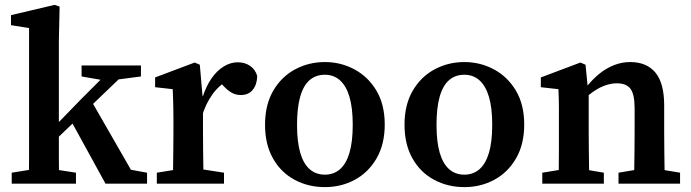

<svg xmlns="http://www.w3.org/2000/svg" viewBox="-20 -752 2829 786"><path d="M28 0V-45L133 -62H182L291 -45V0ZM97 0Q98 -22 98.5 -48.5Q99 -75 99 -103Q99 -131 99 -159Q99 -187 99 -212V-637L25 -649V-690L203 -732L224 -725L221 -586V-214Q221 -189 221 -160.5Q221 -132 221 -103.5Q221 -75 221.5 -48.5Q222 -22 223 0ZM161 -135V-206H176L312 -346L449 -483H524ZM412 0 266 -266 350 -346 516 -57 582 -45V0ZM314 -439V-484H557V-439L443 -424L417 -421Z M622 0V-45L727 -62H788L897 -45V0ZM687 0Q688 -25 688.5 -62.5Q689 -100 689.5 -140Q690 -180 690 -212V-265Q690 -292 689.5 -311.5Q689 -331 688.5 -349Q688 -367 687 -387L615 -395V-435L777 -496L798 -487L809 -360L811 -359V-212Q811 -180 811.5 -140Q812 -100 812.5 -62.5Q813 -25 814 0ZM807 -277 786 -350H808Q823 -398 845.5 -430.5Q868 -463 896 -480Q924 -497 953 -497Q982 -497 1003.5 -482.5Q1025 -468 1033 -441Q1032 -405 1014.5 -384Q997 -363 966 -363Q945 -363 928.5 -372.5Q912 -382 896 -399L870 -427L917 -425Q877 -404 849.5 -365.5Q822 -327 807 -277Z M1310 14Q1242 14 1186 -16Q1130 -46 1097.5 -103.5Q1065 -161 1065 -241Q1065 -323 1098.5 -380.5Q1132 -438 1188 -468Q1244 -498 1310 -498Q1375 -498 1431 -468Q1487 -438 1521 -381Q1555 -324 1555 -242Q1555 -161 1521.5 -103.5Q1488 -46 1432.5 -16Q1377 14 1310 14ZM1310 -37Q1346 -37 1371.5 -59Q1397 -81 1410.5 -126Q1424 -171 1424 -241Q1424 -311 1410.5 -356Q1397 -401 1371.5 -423.5Q1346 -446 1310 -446Q1273 -446 1247.5 -424Q1222 -402 1209 -356.5Q1196 -311 1196 -241Q1196 -172 1209 -127Q1222 -82 1247.5 -59.5Q1273 -37 1310 -37Z M1881 14Q1813 14 1757 -16Q1701 -46 1668.5 -103.5Q1636 -161 1636 -241Q1636 -323 1669.5 -380.5Q1703 -438 1759 -468Q1815 -498 1881 -498Q1946 -498 2002 -468Q2058 -438 2092 -381Q2126 -324 2126 -242Q2126 -161 2092.5 -103.5Q2059 -46 2003.5 -16Q1948 14 1881 14ZM1881 -37Q1917 -37 1942.5 -59Q1968 -81 1981.5 -126Q1995 -171 1995 -241Q1995 -311 1981.5 -356Q1968 -401 1942.5 -423.5Q1917 -446 1881 -446Q1844 -446 1818.5 -424Q1793 -402 1780 -356.5Q1767 -311 1767 -241Q1767 -172 1780 -127Q1793 -82 1818.5 -59.5Q1844 -37 1881 -37Z M2200 0V-45L2304 -62H2353L2452 -45V0ZM2266 0Q2267 -25 2267.5 -62.5Q2268 -100 2268 -140Q2268 -180 2268 -212V-265Q2268 -292 2268 -311.5Q2268 -331 2267.5 -349Q2267 -367 2266 -387L2194 -395V-435L2356 -496L2377 -487L2388 -376L2390 -374V-212Q2390 -180 2390.5 -140Q2391 -100 2391.5 -62.5Q2392 -25 2393 0ZM2512 0V-45L2613 -62H2662L2764 -45V0ZM2575 0Q2576 -25 2576.5 -62Q2577 -99 2577.5 -139Q2578 -179 2578 -212V-308Q2578 -366 2561 -388.5Q2544 -411 2505 -411Q2484 -411 2461 -403.5Q2438 -396 2415 -381Q2392 -366 2367 -342L2360 -394H2379Q2405 -427 2433.5 -450Q2462 -473 2494 -485.5Q2526 -498 2560 -498Q2627 -498 2663 -455Q2699 -412 2699 -320V-212Q2699 -179 2699.5 -139Q2700 -99 2700.5 -62Q2701 -25 2702 0Z"/></svg>

Font: Source Serif 4 18pt SemiBold
Style: Regular
Weight: 600
Designer: Frank Grießhammer
Foundry: Adobe Systems Incorporated
Version: Version 4.004;hotconv 1.0.116;makeotfexe 2.5.65601